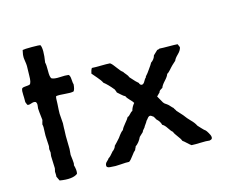

<svg xmlns="http://www.w3.org/2000/svg" viewBox="-84 -691 931 790"><g transform="rotate(-15 381.0 -295.5)"><path d="M152 -220V-213Q151 -201 151 -187.5Q151 -174 151.5 -157.5Q152 -141 152 -132Q152 -128 151 -119.5Q150 -111 150 -107Q150 -104 152.5 -86Q155 -68 152 -63Q159 -38 155 -25Q133 -8 79 -17Q77 -20 74 -27.5Q71 -35 70 -36Q71 -39 70.5 -46.5Q70 -54 70 -57Q70 -59 71.5 -63.5Q73 -68 73 -71Q73 -79 71 -123Q71 -126 72 -131Q73 -136 73 -138Q73 -140 72 -145Q71 -150 71 -153Q71 -154 72 -158.5Q73 -163 73 -165Q73 -173 71.5 -193Q70 -213 71 -224Q73 -250 70 -258Q71 -261 72.5 -267.5Q74 -274 75 -276Q70 -318 70 -326Q70 -328 71 -334.5Q72 -341 71.5 -345.5Q71 -350 68 -354Q61 -358 50 -354Q39 -350 35 -351Q32 -351 30.5 -353.5Q29 -356 28 -360Q27 -364 26 -365V-384Q26 -388 25.5 -396.5Q25 -405 25.5 -412Q26 -419 29 -424Q34 -427 45.5 -427.5Q57 -428 62 -430Q70 -436 70 -466Q70 -473 70.5 -486.5Q71 -500 71 -507Q71 -515 68.5 -529.5Q66 -544 67 -551Q67 -556 69 -565Q71 -574 71 -575Q79 -577 111 -577Q142 -577 147 -575Q156 -557 147 -501Q150 -491 149.5 -465Q149 -439 155 -432Q166 -426 190 -427.5Q214 -429 227 -427Q233 -423 234 -406Q235 -389 237 -384Q235 -362 229 -356Q218 -353 192.5 -355.5Q167 -358 155 -356Q152 -351 152 -324Q150 -296 150 -282Q153 -243 153 -241Q153 -238 152.5 -231Q152 -224 152 -220Z M693 -433 699 -419Q697 -406 683 -392.5Q669 -379 666 -370Q646 -352 643 -348Q641 -346 633.5 -337.5Q626 -329 620 -326Q617 -316 603 -301Q589 -286 586 -276Q585 -275 579.5 -272Q574 -269 572 -266Q571 -266 571 -264Q571 -262 570 -261Q569 -260 566 -257Q563 -254 560.5 -251.5Q558 -249 556 -247Q557 -244 564.5 -232Q572 -220 573 -217Q577 -211 586 -206Q591 -203 598.5 -194.5Q606 -186 609 -184Q610 -181 613 -177Q616 -173 617 -170Q645 -140 652 -129Q655 -125 663 -117Q671 -109 676 -102.5Q681 -96 685 -88Q688 -85 697.5 -74.5Q707 -64 713 -60Q715 -58 717 -55Q719 -52 722 -47Q725 -42 727 -37.5Q729 -33 729.5 -28.5Q730 -24 728 -21Q726 -18 721 -17Q719 -17 718 -16Q704 -18 680.5 -17Q657 -16 641 -17Q635 -21 625 -30.5Q615 -40 609 -44Q606 -53 595 -67Q584 -81 581 -90Q575 -94 565 -109.5Q555 -125 546 -129Q542 -145 529 -156Q529 -157 521 -170Q511 -178 507 -178Q501 -178 495.5 -170.5Q490 -163 488 -162Q486 -157 481 -150.5Q476 -144 475 -142Q474 -138 468 -132Q462 -126 461 -121Q458 -119 453 -113.5Q448 -108 444 -105Q434 -83 417 -71Q417 -68 414.5 -64.5Q412 -61 412 -58Q405 -53 394 -37.5Q383 -22 375 -17Q364 -18 339 -16Q314 -14 300 -16Q283 -16 280 -23Q278 -34 287 -42Q296 -50 297 -53Q302 -56 306 -60Q310 -64 314 -69Q318 -74 321 -77Q324 -78 329.5 -85Q335 -92 335 -96Q338 -99 346.5 -108Q355 -117 360 -123Q376 -146 384 -150Q388 -160 400.5 -174.5Q413 -189 417 -197Q423 -198 429.5 -206Q436 -214 442 -216Q446 -232 458 -246Q455 -252 444 -263Q433 -274 430 -282Q423 -285 413.5 -294Q404 -303 400 -306Q400 -308 395 -320Q374 -346 357 -359Q352 -370 337.5 -386.5Q323 -403 319 -408Q322 -423 327 -430Q340 -429 365 -429.5Q390 -430 404 -429Q413 -423 425.5 -405Q438 -387 447 -381Q449 -377 456.5 -368.5Q464 -360 466 -353L486 -331L498 -320L499 -316Q501 -313 503 -311.5Q505 -310 509 -310Q516 -311 521.5 -321.5Q527 -332 531 -334Q531 -337 534 -340.5Q537 -344 538 -345L543 -351Q544 -353 554 -366.5Q564 -380 568 -388Q583 -398 587 -414Q591 -417 597 -423.5Q603 -430 606 -432Q607 -432 609.5 -432.5Q612 -433 613.5 -433.5Q615 -434 616 -435Q629 -434 655 -434Q681 -434 693 -433Z"/></g></svg>

Font: FuturaRenner
Style: Regular
Weight: 400
Designer: BSozoo
Foundry: BSozoo
Version: Version 1.001;PS 001.001;hotconv 1.0.70;makeotf.lib2.5.58329